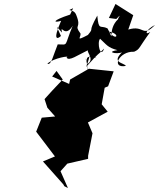

<svg xmlns="http://www.w3.org/2000/svg" viewBox="-20 -911 796 961"><path d="M294 -513 241 -457 203 -415 217 -372 256 -328 189 -322 161 -252 255 -128 195 -103 297 12 302 21 320 30 283 -54 317 -92 421 -116V-131L443 -244L420 -298L519 -352L489 -389L504 -472L521 -479L549 -554L425 -567L331 -513L326 -491L241 -528L263 -556ZM562 -816C595 -851 569 -819 571 -815C516 -763 554 -693 526 -753C594 -738 552 -696 518 -769C482 -787 474 -755 467 -833C414 -738 456 -780 420 -736C355 -702 386 -724 383 -743C347 -791 390 -765 362 -835C349 -873 302 -850 346 -870L331 -838C236 -807 248 -795 286 -807C239 -700 272 -718 285 -731C256 -795 262 -779 290 -748C282 -798 302 -715 344 -782C299 -676 325 -688 269 -689C246 -634 237 -583 217 -592C247 -621 337 -635 313 -623C326 -603 364 -633 431 -665C393 -662 465 -617 415 -589C402 -637 417 -630 417 -528C423 -612 389 -641 463 -620C416 -645 438 -640 411 -576C487 -661 459 -624 501 -668C483 -615 464 -699 481 -717C513 -688 518 -673 568 -660C495 -649 591 -633 600 -658C529 -595 600 -599 610 -581C534 -567 576 -656 651 -652C681 -665 672 -669 732 -751C702 -731 709 -763 756 -786C691 -720 704 -788 622 -763L647 -835L558 -891L525 -821Z"/></svg>

Font: Hussar Lance
Style: Italic
Weight: 700
Foundry: Cannot Into Space Fonts, PlusOne Fonts
Version: Version 2.27